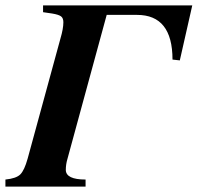

<svg xmlns="http://www.w3.org/2000/svg" viewBox="-52 -689 730 709"><path d="M658 -669 612 -466 585 -469Q585 -634 454 -634H342L197 -102Q191 -82 191 -61Q192 -26 264 -26V0H-32V-26Q8 -30 23 -45Q38 -60 50 -103L171 -546Q182 -583 182 -607Q182 -622 173.5 -628.5Q165 -635 141 -639L107 -644V-669Z"/></svg>

Font: STIX MathJax Alphabets
Style: Bold Italic
Weight: 700
Italic angle: -16.33°
Designer: MicroPress Inc., with final additions and corrections provided by Coen Hoffman, Elsevier (retired)
Version: Version 1.1.1